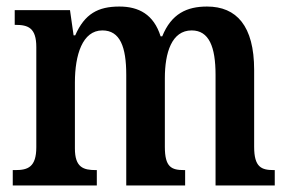

<svg xmlns="http://www.w3.org/2000/svg" viewBox="-20 -567 882 587"><path d="M19 0H276V-47H273C235 -47 209 -55 209 -113V-315C209 -399 232 -474 293 -474C347 -474 366 -424 366 -338V0H546V-47H543C504 -47 484 -56 484 -118V-328C484 -406 505 -474 566 -474C619 -474 639 -424 639 -338V0H820V-47H817C779 -47 757 -56 757 -118V-353C757 -488 703 -547 613 -547C551 -547 504 -525 476 -456H471C450 -523 404 -547 345 -547C280 -547 239 -525 210 -459H205L194 -536H25V-491H27C66 -491 91 -482 91 -423V-117C91 -56 65 -47 27 -47H19Z"/></svg>

Font: Noto Serif Armenian Condensed SemiBold
Style: Regular
Weight: 600
Width: 3
Designer: Monotype Design Team
Foundry: Monotype Imaging Inc.
Version: Version 2.008